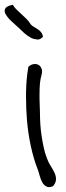

<svg xmlns="http://www.w3.org/2000/svg" viewBox="-44 -730 276 807"><path d="M178.7 52.7Q168.9 56.6 161.1 56.6Q155.3 56.6 151.4 53.7Q140.6 48.8 133.8 36.6Q127 24.4 123 9.3Q119.1 -5.9 114.3 -18.6Q97.7 -60.5 85.9 -114.3Q74.2 -168 69.3 -225.6Q65.4 -273.4 65.4 -322.3V-341.8Q66.4 -399.4 75.2 -449.2Q87.9 -460.9 102.5 -460.9H106.4Q123 -459 129.9 -443.4Q132.8 -437.5 132.8 -430.7Q132.8 -423.8 130.9 -416Q126 -399.4 124 -380.9Q122.1 -359.4 122.1 -333V-315.4Q123 -278.3 124 -253.9Q124 -233.4 125.5 -208.5Q127 -183.6 130.9 -158.2Q134.8 -132.8 140.1 -108.4Q145.5 -84 153.3 -64.5Q159.2 -47.9 168.9 -32.7Q178.7 -17.6 185.1 -3.9Q191.4 9.8 191.4 23.4Q191.4 38.1 178.7 52.7ZM136.7 -575.2Q125 -563.5 113.3 -563.5Q112.3 -563.5 112.3 -564.5Q98.6 -564.5 85 -571.8Q71.3 -579.1 57.6 -591.3Q43.9 -603.5 32.2 -615.2Q20.5 -626 4.9 -640.1Q-10.7 -654.3 -18.6 -668Q-24.4 -675.8 -24.4 -684.6Q-24.4 -688.5 -22.5 -692.4Q-18.6 -704.1 9.8 -710Q16.6 -698.2 26.9 -688.5Q37.1 -678.7 47.4 -669.4Q57.6 -660.2 67.4 -650.4Q77.1 -640.6 85 -627.9Q90.8 -621.1 99.1 -616.7Q107.4 -612.3 115.2 -606.9Q123 -601.6 128.9 -594.2Q134.8 -586.9 136.7 -575.2Z"/></svg>

Font: Crafty Girls
Style: Regular
Weight: 400
Designer: Crystal Kluge
Foundry: Font Diner, Inc DBA Tart Workshop
Version: Version 1.000